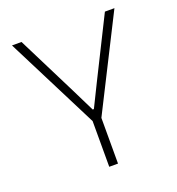

<svg xmlns="http://www.w3.org/2000/svg" viewBox="-119 -736 767 833"><g transform="rotate(-20 264.5 -319.5)"><path d="M282.5 -206H247L28 -639H72L209 -365.5L262 -258H267.5L320.5 -365.5L457 -639H501ZM285 0H244.5V-247H285Z"/></g></svg>

Font: Anek Malayalam Medium ExtraLight
Style: Regular
Weight: 250
Version: Version 1.003